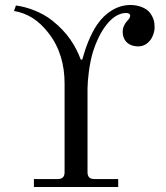

<svg xmlns="http://www.w3.org/2000/svg" viewBox="-20 -750 664 770"><path d="M36 -706C90 -697 135 -669 175 -617C220 -559 239 -490 239 -415V-59C239 -41 230 -32 212 -32H116V0H454V-32H358C340 -32 331 -41 331 -59V-394C331 -426 338 -496 354 -546C378 -621 426 -698 486 -698C497 -698 502 -693 502 -688C502 -681 499 -675 490 -666C479 -654 472 -639 472 -622C472 -591 492 -564 535 -564C574 -564 600 -603 600 -641C600 -662 596 -678 582 -698C570 -714 542 -730 503 -730C451 -730 403 -700 370 -652C341 -610 321 -552 310 -511H304C283 -566 252 -618 189 -668C146 -702 89 -722 44 -728Z"/></svg>

Font: Old Standard
Style: Regular
Weight: 400
Designer: Alexey Kryukov <alexios@thessalonica.org.ru>
Version: Version 2.0